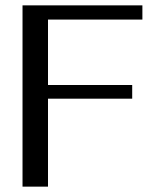

<svg xmlns="http://www.w3.org/2000/svg" viewBox="-20 -672 585 716"><path d="M64 -652H511V-599H159V-355H473V-304H159V24H64Z"/></svg>

Font: BM HANNA Air
Style: Regular
Weight: 400
Designer: Woowa Brothers : Cheoljun Lim; Soyoung Lee; Taehyun Cha; Byungsun Park; Minjin Kim; Hyesun Chae; Myungsoo Han; Bongjin K
Foundry: Sandoll Communications Inc.
Version: Version 1.000;PS 1;hotconv 16.6.51;makeotf.lib2.5.65220